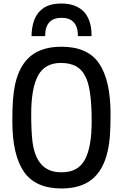

<svg xmlns="http://www.w3.org/2000/svg" viewBox="-20 -1057 697 1089"><path d="M499 -852H422Q422 -956 329 -956Q236 -956 236 -852H159Q159 -902 174.5 -944Q190 -986 227 -1011.5Q264 -1037 329 -1037Q415 -1037 461 -985Q499 -936 499 -862ZM329 12Q181 12 115.5 -83Q50 -178 50 -370Q50 -442 53.5 -490.5Q57 -539 67 -584Q91 -688 155 -740Q219 -792 329 -792Q478 -792 542.5 -696.5Q607 -601 607 -410Q607 -336 603.5 -288Q600 -240 590 -197Q566 -92 502 -40Q438 12 329 12ZM332 -80Q422 -80 461 -150.5Q500 -221 500 -370Q500 -565 461 -629Q425 -700 325 -700Q235 -700 196 -628.5Q157 -557 157 -410Q157 -315 164 -255Q186 -80 325 -80Z"/></svg>

Font: Tanohe Sans Medium
Style: Regular
Weight: 500
Designer: Village Type and Design LLC
Foundry: Cooper Hewitt Smithsonian Design Museum
Version: Version 1.00;September 29, 2021;FontCreator 13.0.0.2655 64-b